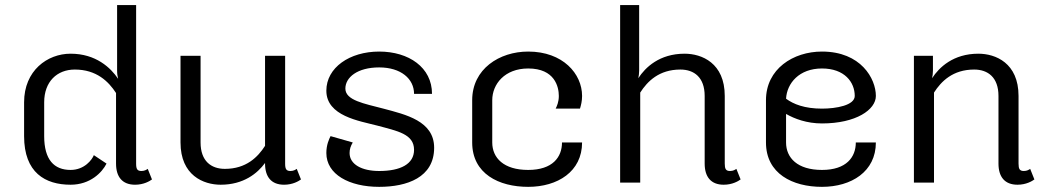

<svg xmlns="http://www.w3.org/2000/svg" viewBox="-20 -720 4123 757"><path d="M441.7 -700V-441.7C441.7 -429.2 443.3 -418.3 445.8 -409.2C416.7 -452.5 358.3 -508.3 258.3 -508.3C166.7 -508.3 75 -441.7 75 -316.7V-183.3C75 -39.2 158.3 8.3 258.3 8.3C335.8 8.3 382.5 -40 400 -75L350 -108.3C343.3 -90.8 313.3 -50 258.3 -50C193.3 -50 154.2 -90 154.2 -183.3V-316.7C154.2 -398.3 205 -445.8 275 -445.8C360.8 -445.8 408.3 -398.3 437.5 -353.3V-75C437.5 -23.3 461.7 8.3 512.5 8.3C546.7 8.3 570 -5.8 579.2 -12.5L562.5 -54.2C557.5 -50.8 550 -45.8 537.5 -45.8C520.8 -45.8 516.7 -54.2 516.7 -75V-700Z M1166.7 -12.5 1150 -54.2C1145 -50.8 1137.5 -45.8 1125 -45.8C1108.3 -45.8 1104.2 -54.2 1104.2 -75V-500H1025V-145C996.7 -100.8 950.8 -54.2 866.7 -54.2C812.5 -54.2 770.8 -85 770.8 -158.3V-500H691.7V-158.3C691.7 -28.3 782.5 8.3 850 8.3C940.8 8.3 995 -36.7 1025 -77.5V-75C1025 -23.3 1049.2 8.3 1100 8.3C1134.2 8.3 1157.5 -5.8 1166.7 -12.5Z M1475 -516.7C1358.3 -516.7 1266.7 -453.3 1266.7 -362.5C1266.7 -262.5 1396.7 -243.3 1466.7 -225C1547.5 -203.3 1612.5 -191.7 1612.5 -129.2C1612.5 -73.3 1559.2 -45.8 1475 -45.8C1406.7 -45.8 1358.3 -71.7 1358.3 -116.7C1358.3 -131.7 1362.5 -144.2 1370.8 -158.3L1283.3 -183.3C1277.5 -171.7 1266.7 -149.2 1266.7 -116.7C1266.7 -32.5 1356.7 16.7 1475 16.7C1584.2 16.7 1691.7 -20 1691.7 -137.5C1691.7 -243.3 1579.2 -268.3 1491.7 -291.7C1415.8 -311.7 1341.7 -324.2 1341.7 -370.8C1341.7 -415 1389.2 -454.2 1475 -454.2C1560.8 -454.2 1612.5 -409.2 1612.5 -350H1683.3C1683.3 -454.2 1591.7 -516.7 1475 -516.7Z M2062.5 -516.7C1949.2 -516.7 1841.7 -448.3 1841.7 -325V-158.3C1841.7 -35 1946.7 16.7 2062.5 16.7C2178.3 16.7 2275 -43.3 2275 -158.3H2195.8C2195.8 -100.8 2159.2 -50 2062.5 -50C1965.8 -50 1920.8 -97.5 1920.8 -158.3V-325C1920.8 -388.3 1970 -450 2062.5 -450C2167.5 -450 2183.3 -377.5 2183.3 -341.7C2183.3 -318.3 2175.8 -301.7 2170.8 -291.7H2266.7C2270.8 -305 2275 -321.7 2275 -341.7C2275 -429.2 2199.2 -516.7 2062.5 -516.7Z M2900 -12.5 2883.3 -54.2C2878.3 -50.8 2870.8 -45.8 2858.3 -45.8C2841.7 -45.8 2837.5 -54.2 2837.5 -75V-341.7C2837.5 -471.7 2746.7 -508.3 2679.2 -508.3C2580 -508.3 2524.2 -454.2 2496.7 -411.7C2498.3 -420 2500 -430 2500 -441.7V-700H2425V0H2504.2V-355C2532.5 -399.2 2578.3 -445.8 2662.5 -445.8C2716.7 -445.8 2758.3 -415 2758.3 -341.7V-75C2758.3 -23.3 2782.5 8.3 2833.3 8.3C2867.5 8.3 2890.8 -5.8 2900 -12.5Z M3220.8 -516.7C3107.5 -516.7 3000 -448.3 3000 -325V-158.3C3000 -35 3105 16.7 3220.8 16.7C3336.7 16.7 3433.3 -43.3 3433.3 -158.3H3354.2C3354.2 -100.8 3317.5 -50 3220.8 -50C3124.2 -50 3079.2 -97.5 3079.2 -158.3V-270.8C3112.5 -251.7 3160.8 -233.3 3220.8 -233.3C3355 -233.3 3433.3 -287.5 3433.3 -341.7C3433.3 -410 3374.2 -516.7 3220.8 -516.7ZM3079.2 -330.8C3082.5 -391.7 3130.8 -450 3220.8 -450C3310 -450 3350 -395.8 3350 -341.7C3350 -305 3277.5 -291.7 3220.8 -291.7C3152.5 -291.7 3108.3 -309.2 3079.2 -330.8Z M4058.3 -12.5 4041.7 -54.2C4036.7 -50.8 4029.2 -45.8 4016.7 -45.8C4000 -45.8 3995.8 -54.2 3995.8 -75V-341.7C3995.8 -471.7 3905 -508.3 3837.5 -508.3C3738.3 -508.3 3682.5 -454.2 3655 -411.7C3656.7 -420 3658.3 -430 3658.3 -441.7V-500H3583.3V0H3662.5V-355C3690.8 -399.2 3736.7 -445.8 3820.8 -445.8C3875 -445.8 3916.7 -415 3916.7 -341.7V-75C3916.7 -23.3 3940.8 8.3 3991.7 8.3C4025.8 8.3 4049.2 -5.8 4058.3 -12.5Z"/></svg>

Font: BoonHome
Style: Book
Weight: 400
Designer: Sungsit Sawaiwan
Foundry: Sungsit Sawaiwan
Version: Version 0.2